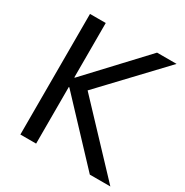

<svg xmlns="http://www.w3.org/2000/svg" viewBox="-163 -838 938 972"><g transform="rotate(30 306.5 -352.5)"><path d="M87 0V-705H179V-387H182L479 -705H593L245 -337L249 -386L613 0H493L182 -331H179V0Z"/></g></svg>

Font: Nunito Sans 10pt SemiCondensed Medium
Style: Regular
Weight: 500
Width: 4
Designer: Vernon Adams
Foundry: Vernon Adams
Version: Version 3.101;gftools[0.9.27]